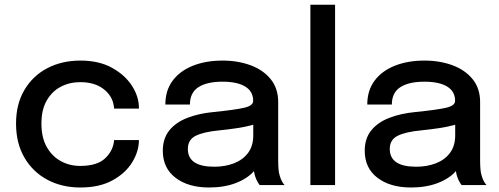

<svg xmlns="http://www.w3.org/2000/svg" viewBox="-20 -802 2162 832"><path d="M328.5 10.5Q248 10.5 185 -23.2Q122 -57 85.8 -119.2Q49.5 -181.5 49.5 -266.5Q49.5 -351 85.8 -412.2Q122 -473.5 185 -506.5Q248 -539.5 328.5 -539.5Q409 -539.5 465.5 -508.2Q522 -477 552 -430Q582 -383 582 -335V-331.5H474.5Q474.5 -334 474 -337.2Q473.5 -340.5 473 -343.5Q466.5 -387.5 428 -416.8Q389.5 -446 327.5 -446Q281.5 -446 243.5 -426.2Q205.5 -406.5 182.5 -366.5Q159.5 -326.5 159.5 -266.5Q159.5 -206.5 182.2 -165.8Q205 -125 243.2 -104Q281.5 -83 327.5 -83Q401.5 -83 436.2 -116.5Q471 -150 474.5 -195H582Q582 -146.5 553 -99Q524 -51.5 467.5 -20.5Q411 10.5 328.5 10.5Z M886 10.5Q796 10.5 740.8 -31.5Q685.5 -73.5 685.5 -148.5Q685.5 -202 713.8 -237Q742 -272 791.8 -291.2Q841.5 -310.5 905 -316.5Q999 -326 1038 -335Q1077 -344 1077 -364.5V-365.5Q1077 -406 1042.5 -427Q1008 -448 944 -448Q876.5 -448 839.8 -424.2Q803 -400.5 803 -349H696.5Q696.5 -410 728.2 -452.5Q760 -495 816 -517.2Q872 -539.5 944.5 -539.5Q1011 -539.5 1065.8 -519.2Q1120.5 -499 1153 -459Q1185.5 -419 1185.5 -359.5V-106Q1185.5 -87.5 1186.8 -70.2Q1188 -53 1192.5 -39.5Q1197 -24 1203.2 -13.8Q1209.5 -3.5 1213.5 0H1105.5Q1102.5 -3 1096.8 -12.8Q1091 -22.5 1086.5 -35.5Q1082.5 -46.5 1080.5 -60.5Q1052 -28 1001.8 -8.8Q951.5 10.5 886 10.5ZM908.5 -79.5Q955 -79.5 993.5 -94.2Q1032 -109 1054.8 -139.2Q1077.5 -169.5 1077.5 -215.5V-261.5Q1046.5 -252.5 1008 -246.8Q969.5 -241 929.5 -237Q862 -230.5 828 -213.5Q794 -196.5 794 -156.5Q794 -79.5 908.5 -79.5Z M1432 -781.5V0H1325V-781.5Z M1761 10.5Q1671 10.5 1615.8 -31.5Q1560.5 -73.5 1560.5 -148.5Q1560.5 -202 1588.8 -237Q1617 -272 1666.8 -291.2Q1716.5 -310.5 1780 -316.5Q1874 -326 1913 -335Q1952 -344 1952 -364.5V-365.5Q1952 -406 1917.5 -427Q1883 -448 1819 -448Q1751.5 -448 1714.8 -424.2Q1678 -400.5 1678 -349H1571.5Q1571.5 -410 1603.2 -452.5Q1635 -495 1691 -517.2Q1747 -539.5 1819.5 -539.5Q1886 -539.5 1940.8 -519.2Q1995.5 -499 2028 -459Q2060.5 -419 2060.5 -359.5V-106Q2060.5 -87.5 2061.8 -70.2Q2063 -53 2067.5 -39.5Q2072 -24 2078.2 -13.8Q2084.5 -3.5 2088.5 0H1980.5Q1977.5 -3 1971.8 -12.8Q1966 -22.5 1961.5 -35.5Q1957.5 -46.5 1955.5 -60.5Q1927 -28 1876.8 -8.8Q1826.5 10.5 1761 10.5ZM1783.5 -79.5Q1830 -79.5 1868.5 -94.2Q1907 -109 1929.8 -139.2Q1952.5 -169.5 1952.5 -215.5V-261.5Q1921.5 -252.5 1883 -246.8Q1844.5 -241 1804.5 -237Q1737 -230.5 1703 -213.5Q1669 -196.5 1669 -156.5Q1669 -79.5 1783.5 -79.5Z"/></svg>

Font: Epilogue Medium
Style: Regular
Weight: 500
Designer: Tyler Finck
Foundry: Etcetera Type Co
Version: Version 2.111; ttfautohint (v1.8.3)